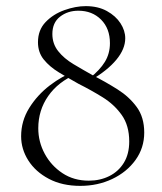

<svg xmlns="http://www.w3.org/2000/svg" viewBox="-20 -594 529 627"><path d="M273 -339Q306 -365 322.5 -392Q339 -419 339 -453Q339 -501 310 -530Q281 -559 236 -559Q201 -559 176 -539.5Q151 -520 151 -483Q151 -451 170 -427Q189 -403 220 -384.5Q251 -366 285 -347Q326 -326 364 -302Q402 -278 426.5 -244.5Q451 -211 451 -161Q451 -111 422.5 -71.5Q394 -32 346.5 -9.5Q299 13 242 13Q183 13 139.5 -10Q96 -33 72.5 -70Q49 -107 49 -149Q49 -199 75.5 -241.5Q102 -284 142.5 -315Q183 -346 223 -360L229 -352Q170 -327 137.5 -280.5Q105 -234 105 -175Q105 -131 126 -92Q147 -53 184 -28.5Q221 -4 270 -4Q307 -4 337 -19Q367 -34 384.5 -62.5Q402 -91 402 -132Q402 -184 377.5 -218.5Q353 -253 315 -276.5Q277 -300 237 -320Q203 -339 172.5 -357.5Q142 -376 123 -399.5Q104 -423 104 -456Q104 -496 129 -522Q154 -548 190.5 -561Q227 -574 260 -574Q300 -574 329 -558Q358 -542 373.5 -518Q389 -494 389 -469Q389 -434 360 -399Q331 -364 278 -333Z"/></svg>

Font: Cormorant Garamond Light Light
Style: Regular
Weight: 300
Version: Version 4.001